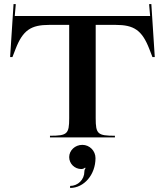

<svg xmlns="http://www.w3.org/2000/svg" viewBox="-20 -679 815 949"><path d="M322 97.5C322 130.1 348.9 156.5 382 156.5C389 156.5 397 153.5 400 149.5L403 151.5C400 155.5 397 161.4 397 169.5C397 208.4 365.4 240 326.5 240V250C395.8 250 452 183.9 452 102.5C452 66.6 422.9 37 387 37C351.1 37 322 64.4 322 97.5ZM30 -397H41.5L57 -437C93.3 -530.6 133.8 -556 223.5 -556H322V-95C322 -16.7 312.5 -8 227 -8V0H548V-8C462.5 -8 453 -16.7 453 -95V-556H551.5C641.2 -556 681.7 -530.6 718 -437L733.5 -397H745L728 -659L717 -658.4L722 -600H53L58 -658.4L47 -659Z"/></svg>

Font: Prida01
Style: Black
Weight: 900
Designer: gluk
Foundry: gluk
Version: Version 00.072